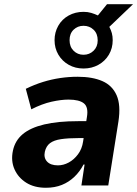

<svg xmlns="http://www.w3.org/2000/svg" viewBox="-20 -877 649 908"><path d="M197 11Q142 11 104 -13Q66 -37 48.5 -76.5Q31 -116 41 -164Q51 -212 87.5 -242.5Q124 -273 189 -288.5Q254 -304 350 -304H409L397 -224H352Q303 -224 269 -219Q235 -214 216.5 -200Q198 -186 192 -159Q186 -131 202.5 -113Q219 -95 254 -95Q280 -95 305 -108.5Q330 -122 349 -147.5Q368 -173 373 -208L391 -323Q399 -370 377 -388Q355 -406 304 -406Q269 -406 224 -396Q179 -386 128 -360L102 -457Q143 -477 183.5 -489.5Q224 -502 265 -508Q306 -514 347 -514Q417 -514 464 -493.5Q511 -473 531.5 -426.5Q552 -380 540 -302L492 0H365L380 -99H375Q358 -66 332 -41Q306 -16 272.5 -2.5Q239 11 197 11ZM375 -553Q336 -553 305 -570.5Q274 -588 256 -618.5Q238 -649 238 -687Q238 -724 255.5 -755Q273 -786 304.5 -803.5Q336 -821 375 -821Q395 -821 411.5 -816Q428 -811 443 -804L486 -857H609L497 -750Q505 -735 509 -720Q513 -705 513 -687Q513 -649 495 -618.5Q477 -588 445.5 -570.5Q414 -553 375 -553ZM375 -618Q403 -618 422.5 -637Q442 -656 442 -686Q442 -718 422.5 -736.5Q403 -755 375 -755Q347 -755 328 -736.5Q309 -718 309 -687Q309 -656 328 -637Q347 -618 375 -618Z"/></svg>

Font: Nunito Sans 7pt SemiCondensed ExtraBold
Style: Italic
Weight: 800
Width: 4
Italic angle: -9°
Designer: Vernon Adams
Foundry: Vernon Adams
Version: Version 3.101;gftools[0.9.27]